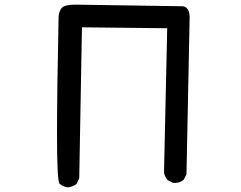

<svg xmlns="http://www.w3.org/2000/svg" viewBox="-20 -772 1040 827"><path d="M232.4 -699.2V-700.2Q236.3 -738.3 258.8 -746.1Q276.4 -752 307.6 -752L764.6 -745.1Q776.4 -745.1 783.7 -737.8Q791 -730.5 793.9 -720.7Q796.9 -710.9 796.9 -697.3L783.2 -21.5L771.5 2Q760.7 10.7 751.5 13.2Q742.2 15.6 736.3 15.6Q730.5 15.6 724.6 15.6L702.1 3.9Q687.5 -13.7 686.5 -31.2L700.2 -650.4L333 -654.3L321.3 -3.9L309.6 20.5Q292 33.2 272.5 35.2Q252.9 33.2 236.3 19.5L235.4 17.6Q225.6 -2 225.6 -191.9Q225.6 -381.8 232.4 -699.2Z"/></svg>

Font: JasonHandwriting2
Style: SemiBold
Weight: 600
Version: Version 1.04.7